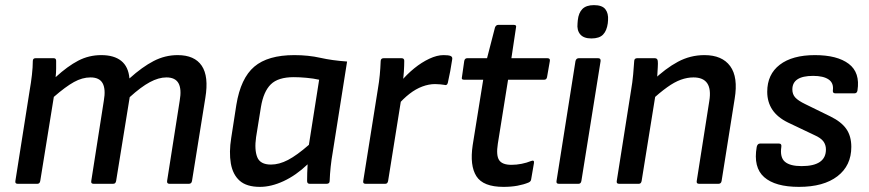

<svg xmlns="http://www.w3.org/2000/svg" viewBox="-20 -717 3390 749"><path d="M49 0Q38 0 40 -11L96 -366Q101 -394 104.5 -424.5Q108 -455 108 -479Q108 -490 119 -490H189Q199 -490 199 -480Q199 -465 199 -449.5Q199 -434 197 -416Q244 -459 285.5 -480.5Q327 -502 375 -502Q425 -502 453 -479.5Q481 -457 485 -411Q535 -456 579.5 -479Q624 -502 673 -502Q739 -502 767 -460.5Q795 -419 781 -335L729 -11Q727 0 717 0H641Q630 0 632 -12L681 -324Q689 -369 676.5 -392Q664 -415 629 -415Q599 -415 564.5 -396.5Q530 -378 486 -338L433 -11Q432 -6 429.5 -3Q427 0 421 0H345Q334 0 336 -11L385 -324Q393 -369 380.5 -392Q368 -415 333 -415Q301 -415 268.5 -397Q236 -379 190 -339L137 -11Q135 0 126 0Z M994 12Q942 12 915 -12Q888 -36 880.5 -79.5Q873 -123 882 -179L902 -308Q919 -412 972 -457Q1025 -502 1128 -502Q1183 -502 1229.5 -491.5Q1276 -481 1334 -477L1278 -123Q1273 -95 1270 -66.5Q1267 -38 1266 -11Q1266 0 1254 0H1188Q1178 0 1178 -11Q1178 -26 1178.5 -42.5Q1179 -59 1180 -76Q1135 -33 1086.5 -10.5Q1038 12 994 12ZM1037 -75Q1069 -75 1103.5 -93Q1138 -111 1185 -152L1225 -406Q1203 -411 1175.5 -413.5Q1148 -416 1126 -416Q1065 -416 1036.5 -388Q1008 -360 998 -300L979 -182Q972 -133 983.5 -104Q995 -75 1037 -75Z M1406 0Q1395 0 1397 -11L1454 -369Q1459 -398 1461.5 -424.5Q1464 -451 1465 -478Q1465 -490 1477 -490H1546Q1557 -490 1557 -480Q1557 -461 1555.5 -437.5Q1554 -414 1551 -397L1547 -342L1494 -11Q1493 -6 1490.5 -3Q1488 0 1483 0ZM1530 -305 1541 -396Q1567 -427 1596 -450.5Q1625 -474 1655 -488Q1685 -502 1710 -502Q1729 -502 1737 -499Q1742 -497 1743.5 -493.5Q1745 -490 1744 -485Q1741 -464 1736.5 -440Q1732 -416 1727 -394Q1724 -382 1713 -386Q1706 -387 1697 -388Q1688 -389 1677 -389Q1653 -389 1627.5 -379.5Q1602 -370 1577.5 -351Q1553 -332 1530 -305Z M1944 12Q1865 12 1838.5 -29.5Q1812 -71 1824 -151L1865 -406H1790Q1779 -406 1782 -416L1791 -479Q1793 -490 1803 -490H1880L1911 -610Q1915 -620 1924 -620H1984Q1996 -620 1993 -610L1975 -490H2115Q2127 -490 2125 -479L2114 -416Q2112 -406 2103 -406H1962L1922 -156Q1915 -111 1927 -92.5Q1939 -74 1975 -74Q1995 -74 2015 -78Q2035 -82 2052 -89Q2065 -94 2063 -81L2052 -17Q2051 -9 2042 -5Q2023 3 1998.5 7.5Q1974 12 1944 12Z M2160 0Q2149 0 2151 -11L2225 -479Q2228 -490 2238 -490H2313Q2324 -490 2323 -479L2248 -11Q2246 0 2237 0ZM2287 -567Q2257 -567 2243.5 -583Q2230 -599 2233 -626L2234 -638Q2237 -667 2252 -682Q2267 -697 2297 -697Q2329 -697 2341.5 -681Q2354 -665 2352 -638L2351 -626Q2347 -597 2332.5 -582Q2318 -567 2287 -567Z M2707 0Q2696 0 2698 -11L2747 -323Q2762 -415 2685 -415Q2661 -415 2636 -406Q2611 -397 2582.5 -376.5Q2554 -356 2515 -321L2526 -402Q2576 -450 2624.5 -476Q2673 -502 2728 -502Q2797 -502 2828.5 -459Q2860 -416 2846 -332L2795 -11Q2793 0 2783 0ZM2395 0Q2384 0 2386 -11L2442 -366Q2447 -394 2450 -426.5Q2453 -459 2454 -478Q2454 -490 2466 -490H2534Q2545 -490 2546 -479Q2547 -471 2546 -454.5Q2545 -438 2544 -420.5Q2543 -403 2541 -390L2540 -365L2483 -11Q2482 -6 2479.5 -3Q2477 0 2472 0Z M3097 12Q3004 12 2961 -26Q2918 -64 2932 -144Q2935 -157 2945 -157H3019Q3030 -157 3028 -144Q3022 -103 3042 -86Q3062 -69 3107 -69Q3202 -69 3202 -134Q3202 -152 3192 -165.5Q3182 -179 3157 -190L3054 -239Q3013 -259 2993 -289Q2973 -319 2973 -359Q2973 -427 3022 -464.5Q3071 -502 3159 -502Q3246 -502 3291 -468Q3336 -434 3325 -364Q3323 -353 3314 -353H3238Q3228 -353 3229 -364Q3233 -393 3212.5 -407Q3192 -421 3152 -421Q3071 -421 3071 -368Q3071 -349 3082.5 -336.5Q3094 -324 3121 -311L3219 -263Q3262 -242 3281.5 -214Q3301 -186 3301 -144Q3301 -71 3247 -29.5Q3193 12 3097 12Z"/></svg>

Font: Sofia Sans SemiBold
Style: Italic
Weight: 600
Italic angle: -9°
Designer: Botio Nikoltchev, Ani Petrova
Foundry: lettersoup
Version: Version 4.100-B